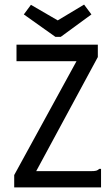

<svg xmlns="http://www.w3.org/2000/svg" viewBox="-20 -818 490 838"><path d="M42 -54 314 -551H52V-623H407V-569L138 -71H376Q393 -71 400 -73Q407 -75 413 -81H421V0H42ZM347 -798 379 -755 245 -657H222L84 -755L115 -797L232 -729Z"/></svg>

Font: Inconsolata SemiCondensed Medium
Style: Regular
Weight: 500
Width: 4
Monospace: yes
Designer: Raph Levien, Cyreal, Brenton Simpson
Foundry: Raph Levien, Cyreal, Google
Version: Version 3.001; ttfautohint (v1.8.2.53-6de2)